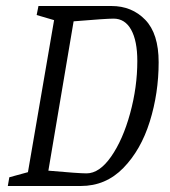

<svg xmlns="http://www.w3.org/2000/svg" viewBox="-20 -619 565 639"><path d="M508 -412Q508 -309 478.5 -214.5Q449 -120 390.5 -60Q332 0 249 0H6L11 -29L73 -46L160 -552L102 -569L108 -599H351Q419 -599 463.5 -553Q508 -507 508 -412ZM437 -416Q437 -483 416.5 -520Q396 -557 358 -557Q333 -557 225 -548L141 -51Q242 -42 268 -42Q311 -42 350 -98Q389 -154 413 -241.5Q437 -329 437 -416Z"/></svg>

Font: Grenze Light
Style: Italic
Weight: 300
Italic angle: -10°
Designer: Renata Polastri
Foundry: Omnibus-Type
Version: Version 1.002; ttfautohint (v1.8)